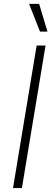

<svg xmlns="http://www.w3.org/2000/svg" viewBox="-20 -960 266 980"><path d="M212.4 -727.5 91.8 0H46.4L167 -727.5ZM184.1 -798.8 128.4 -940.4H179.7L222.2 -798.8Z"/></svg>

Font: Inter 24pt ExtraLight
Style: Italic
Weight: 250
Italic angle: -9.3988°
Version: Version 4.001;git-66647c0bb